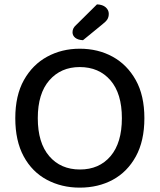

<svg xmlns="http://www.w3.org/2000/svg" viewBox="-20 -845 732 879"><path d="M641 -304Q641 -200 602 -129Q563 -58 496.5 -22Q430 14 345 14Q262 14 194.5 -22Q127 -58 88.5 -129Q50 -200 50 -304Q50 -408 89.5 -478.5Q129 -549 196 -585.5Q263 -622 345 -622Q429 -622 495.5 -585.5Q562 -549 601.5 -478.5Q641 -408 641 -304ZM538 -304Q538 -417 485.5 -477.5Q433 -538 345 -538Q259 -538 206 -477.5Q153 -417 153 -304Q153 -191 205.5 -130Q258 -69 346 -69Q434 -69 486 -130Q538 -191 538 -304ZM328 -730 424 -825Q450 -824 464 -811.5Q478 -799 478 -782Q478 -767 471.5 -756.5Q465 -746 448 -733L360 -661Q337 -662 324.5 -672Q312 -682 312 -697Q312 -707 316 -715Q320 -723 328 -730Z"/></svg>

Font: Baloo Tamma 2 Medium
Style: Regular
Weight: 500
Designer: Divya Kowshik, Shuchita Grover and Ek Type
Foundry: Ek Type
Version: Version 1.700